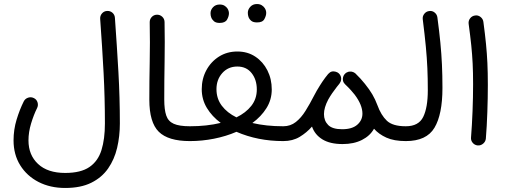

<svg xmlns="http://www.w3.org/2000/svg" viewBox="-20 -682 2508 948"><path d="M46.9 11.2Q46.9 -42 62 -91.6Q77.1 -141.1 97.2 -181.2Q104 -194.8 118.7 -199.7Q133.3 -204.6 147 -197.8Q160.6 -191.4 165.3 -176.8Q169.9 -162.1 163.1 -148.4Q146.5 -115.2 133.5 -72.3Q120.6 -29.3 120.6 11.2Q120.6 83.5 168 127.7Q215.3 171.9 301.8 171.9Q378.9 171.9 421.4 142.8Q463.9 113.8 481 59.1Q498 4.4 498 -72.3Q498 -197.8 491.5 -322Q484.9 -446.3 474.6 -588.9Q473.6 -604 483.4 -615.5Q493.2 -627 508.3 -627.9Q523.9 -628.9 535.2 -619.1Q546.4 -609.4 547.4 -593.8Q557.6 -451.2 564.7 -325.9Q571.8 -200.7 571.8 -72.3Q571.8 -9.3 558.3 47.9Q544.9 105 513.9 149.7Q482.9 194.3 430.9 220.2Q378.9 246.1 301.8 246.1Q228 246.1 170.4 216.6Q112.8 187 79.8 134Q46.9 81.1 46.9 11.2Z M717.3 -189.9Q717.3 -280.3 719.2 -375.7Q721.2 -471.2 719.2 -571.3Q718.8 -586.9 729 -597.9Q739.3 -608.9 754.4 -609.4Q769.5 -609.9 780.8 -599.6Q792 -589.4 792.5 -573.7Q794.4 -474.6 792.7 -378.7Q791 -282.7 791 -190.9Q791 -140.6 800.8 -111.8Q810.5 -83 837.9 -70.8Q865.2 -58.6 917.5 -58.6H918Q933.6 -58.6 943.8 -48.1Q954.1 -37.6 954.1 -22Q954.1 -6.8 943.8 3.9Q933.6 14.6 918 14.6H917.5Q810.5 14.6 763.9 -31.5Q717.3 -77.6 717.3 -189.9Z M881.3 -22Q881.3 -37.6 892.1 -48.1Q902.8 -58.6 918 -58.6Q1001.5 -58.6 1069.8 -75.2Q1026.9 -106.9 1001.5 -148.9Q976.1 -190.9 976.1 -241.7Q976.1 -293 998.8 -335.2Q1021.5 -377.4 1061.3 -402.6Q1101.1 -427.7 1151.9 -427.7Q1202.6 -427.7 1240.7 -402.3Q1278.8 -377 1300.3 -334.5Q1321.8 -292 1321.8 -240.2Q1321.8 -189.9 1295.7 -148.2Q1269.5 -106.4 1226.1 -74.7Q1293.9 -58.6 1378.4 -58.6H1378.9Q1394.5 -58.6 1404.8 -48.1Q1415 -37.6 1415 -22Q1415 -6.8 1404.8 3.9Q1394.5 14.6 1378.9 14.6H1378.4Q1252.9 14.6 1147.5 -31.2Q1095.7 -8.8 1036.4 2.9Q977.1 14.6 918 14.6Q902.8 14.6 892.1 3.9Q881.3 -6.8 881.3 -22ZM1048.8 -241.7Q1048.8 -194.8 1075.2 -159.9Q1101.6 -125 1147.5 -102.5Q1193.8 -125 1220.9 -159.4Q1248 -193.8 1248 -240.2Q1248 -288.6 1222.4 -321Q1196.8 -353.5 1151.9 -353.5Q1106.4 -353.5 1077.6 -321.3Q1048.8 -289.1 1048.8 -241.7ZM1203.6 -618.7Q1203.6 -635.3 1216.1 -648.7Q1228.5 -662.1 1248.5 -662.1Q1262.7 -662.1 1272.2 -656.2Q1281.7 -650.4 1287.1 -642.1Q1294.4 -630.9 1294.4 -618.2Q1294.4 -604 1285.2 -587.4Q1275.9 -570.8 1248.5 -571.3Q1230 -571.3 1220.5 -579.3Q1210.9 -587.4 1207 -598.1Q1203.6 -607.9 1203.6 -618.7ZM1019.5 -616.7Q1019.5 -633.3 1032 -646.5Q1044.4 -659.7 1064.9 -659.7Q1078.6 -659.7 1088.1 -654.1Q1097.7 -648.4 1103.5 -639.6Q1110.4 -627.9 1110.4 -616.2Q1110.4 -601.6 1101.1 -585.2Q1091.8 -568.8 1064.5 -568.8Q1045.9 -568.8 1036.4 -577.1Q1026.9 -585.4 1022.9 -596.2Q1019.5 -605 1019.5 -616.7Z M1342.3 -22Q1342.3 -37.6 1353 -48.1Q1363.8 -58.6 1378.9 -58.6Q1414.1 -58.6 1440.7 -79.6Q1467.3 -100.6 1488.5 -134.8Q1509.8 -168.9 1529.8 -208Q1543 -233.9 1560.1 -260.7Q1571.3 -278.8 1585.4 -297.9Q1592.8 -307.6 1599.6 -315.9Q1600.6 -316.9 1601.6 -317.9Q1616.2 -334.5 1638.7 -327.6Q1639.2 -327.6 1639.6 -327.1Q1639.6 -327.1 1639.6 -327.1Q1646.5 -325.2 1651.4 -320.8Q1652.3 -319.8 1653.8 -318.8Q1665 -307.6 1664.6 -292Q1664.1 -284.2 1661.6 -278.3Q1659.2 -272.9 1655.8 -268.6Q1648.9 -260.7 1643.1 -252.9Q1631.8 -238.8 1620.6 -222.4Q1609.4 -206.1 1600.6 -190.4Q1579.6 -150.4 1579.6 -118.7Q1579.6 -85.9 1600.3 -64.9Q1621.1 -43.9 1669.4 -43.9Q1718.8 -43.9 1744.1 -66.2Q1769.5 -88.4 1769.5 -121.1Q1769.5 -163.6 1731.4 -214.4Q1722.7 -225.6 1712.9 -236.3Q1700.2 -250.5 1684.6 -265.1Q1682.6 -267.1 1681.2 -269Q1671.9 -278.8 1672.9 -293.7Q1673.8 -308.6 1684.1 -318.4L1684.6 -318.8Q1685.1 -319.3 1685.5 -319.8Q1686 -320.3 1687 -320.8Q1687 -320.8 1687.5 -321.3Q1688 -321.8 1689 -322.3Q1689 -322.3 1689.5 -322.8Q1690.4 -323.2 1690.9 -323.7Q1691.4 -323.7 1691.9 -324.2Q1692.9 -324.7 1693.4 -324.7Q1693.8 -325.2 1694.3 -325.2Q1694.8 -325.7 1695.8 -325.7Q1696.3 -326.2 1696.8 -326.2Q1697.3 -326.7 1697.8 -326.7Q1698.7 -327.1 1699.7 -327.1Q1699.7 -327.1 1700.2 -327.6Q1701.2 -327.6 1702.1 -328.1Q1702.1 -328.1 1702.6 -328.1Q1703.6 -328.1 1704.6 -328.1Q1704.6 -328.1 1705.1 -328.6Q1706.1 -328.6 1707 -328.6Q1707.5 -328.6 1708 -328.6Q1709 -328.6 1710 -328.6Q1710 -328.6 1710.4 -328.6Q1711.4 -328.6 1711.9 -328.6Q1712.4 -328.6 1712.9 -328.6Q1713.9 -328.6 1714.4 -328.6Q1715.3 -328.6 1715.8 -328.1Q1716.3 -328.1 1716.8 -328.1Q1717.8 -328.1 1718.8 -327.6Q1718.8 -327.6 1718.8 -327.6Q1727.5 -325.7 1734.4 -319.8Q1734.9 -319.3 1735.4 -318.8Q1761.7 -293.5 1781.7 -268.1Q1804.2 -240.2 1818.6 -215.6Q1833 -190.9 1843.3 -163.1Q1861.3 -113.3 1890.1 -85.9Q1918.9 -58.6 1983.4 -58.6H1983.9Q1999.5 -58.6 2009.8 -48.1Q2020 -37.6 2020 -22Q2020 -6.8 2009.8 3.9Q1999.5 14.6 1983.9 14.6H1983.4Q1925.8 14.6 1887.9 -2.4Q1850.1 -19.5 1826.7 -46.4Q1807.1 -11.2 1767.1 9Q1727.1 29.3 1671.4 29.3Q1609.4 29.3 1571.8 6.1Q1534.2 -17.1 1520.5 -57.1Q1494.1 -26.9 1459.5 -6.1Q1424.8 14.6 1378.9 14.6Q1363.8 14.6 1353 3.9Q1342.3 -6.8 1342.3 -22Z M1947.3 -22Q1947.3 -37.6 1958 -48.1Q1968.8 -58.6 1983.9 -58.6Q2046.9 -58.6 2069.6 -104.7Q2092.3 -150.9 2092.3 -236.3Q2092.3 -294.9 2090.1 -345.2Q2087.9 -395.5 2082.5 -452.4Q2077.1 -509.3 2067.4 -586.4Q2065.4 -601.6 2074.7 -613.5Q2084 -625.5 2098.6 -627.4Q2113.8 -629.9 2125.7 -620.4Q2137.7 -610.8 2139.6 -596.2Q2148.9 -526.9 2154.3 -471.4Q2159.7 -416 2162.1 -363.3Q2164.6 -310.5 2164.6 -247.6Q2164.6 -117.2 2125.2 -51.3Q2085.9 14.6 1983.9 14.6Q1968.8 14.6 1958 3.9Q1947.3 -6.8 1947.3 -22Z M2293.9 -564.5Q2292 -579.6 2301.3 -591.6Q2310.5 -603.5 2325.7 -605.5Q2340.3 -607.9 2352.5 -598.4Q2364.7 -588.9 2366.7 -574.2Q2375 -512.7 2379.6 -465.3Q2384.3 -418 2386.5 -370.8Q2388.7 -323.7 2388.7 -262.7Q2388.7 -197.8 2386.2 -127.9Q2383.8 -58.1 2378.9 2.4Q2377.4 17.1 2365.7 27.1Q2354 37.1 2338.9 36.1Q2323.7 34.7 2314 23.2Q2304.2 11.7 2305.7 -3.4Q2310.5 -63.5 2313.2 -133.1Q2315.9 -202.6 2315.9 -266.1Q2315.9 -324.2 2313.7 -368.4Q2311.5 -412.6 2306.9 -458Q2302.2 -503.4 2293.9 -564.5Z"/></svg>

Font: Mikhak-DS1-FD Regular
Style: Regular
Weight: 400
Designer: Amin Abedi
Version: Version 3.2